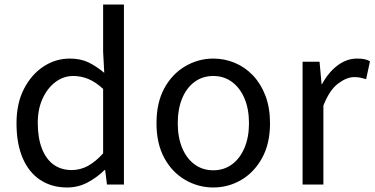

<svg xmlns="http://www.w3.org/2000/svg" viewBox="-20 -816 1656 849"><path d="M277 13Q209 13 158.5 -20Q108 -53 80.5 -116.5Q53 -180 53 -271Q53 -359 86 -423Q119 -487 172.5 -522Q226 -557 288 -557Q336 -557 370.5 -540.5Q405 -524 441 -494L436 -587V-796H528V0H453L445 -64H442Q410 -32 368 -9.5Q326 13 277 13ZM297 -64Q335 -64 369 -82.5Q403 -101 436 -138V-423Q402 -454 370 -467Q338 -480 304 -480Q261 -480 225.5 -453.5Q190 -427 168.5 -380.5Q147 -334 147 -272Q147 -207 165 -160Q183 -113 216.5 -88.5Q250 -64 297 -64Z M923 13Q857 13 799 -20.5Q741 -54 706.5 -117.5Q672 -181 672 -271Q672 -362 706.5 -425.5Q741 -489 799 -523Q857 -557 923 -557Q973 -557 1018.5 -538Q1064 -519 1099 -482Q1134 -445 1154 -392Q1174 -339 1174 -271Q1174 -181 1139 -117.5Q1104 -54 1047 -20.5Q990 13 923 13ZM923 -63Q970 -63 1005.5 -89Q1041 -115 1061 -162Q1081 -209 1081 -271Q1081 -334 1061 -381Q1041 -428 1005.5 -454Q970 -480 923 -480Q876 -480 840.5 -454Q805 -428 785.5 -381Q766 -334 766 -271Q766 -209 785.5 -162Q805 -115 840.5 -89Q876 -63 923 -63Z M1318 0V-543H1393L1402 -444H1404Q1432 -496 1472.5 -526.5Q1513 -557 1558 -557Q1577 -557 1590.5 -554.5Q1604 -552 1616 -545L1599 -466Q1585 -470 1574 -472.5Q1563 -475 1546 -475Q1513 -475 1475 -446.5Q1437 -418 1410 -349V0Z"/></svg>

Font: Noto Sans HK Thin
Style: Regular
Weight: 400
Version: Version 2.004-H2;hotconv 1.0.118;makeotfexe 2.5.65603